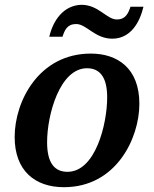

<svg xmlns="http://www.w3.org/2000/svg" viewBox="-20 -769 641 799"><path d="M447 -608C522 -608 561 -673 577 -741H523C514 -714 503 -688 466 -688C424 -688 390 -749 319 -749C244 -747 201 -684 185 -616H240C249 -643 259 -669 297 -669C340 -669 375 -608 447 -608ZM246 10C464 10 560 -194 560 -337C560 -485 469 -546 358 -546C142 -546 41 -348 41 -199C41 -59 125 10 246 10ZM261 -54C209 -54 176 -88 176 -177C176 -292 229 -485 342 -485C394 -485 426 -450 426 -364C426 -252 377 -54 261 -54Z"/></svg>

Font: Noto Serif SemiBold
Style: Italic
Weight: 600
Italic angle: -12°
Designer: Monotype Design Team
Foundry: Monotype Imaging Inc.
Version: Version 2.014